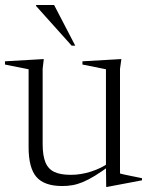

<svg xmlns="http://www.w3.org/2000/svg" viewBox="-25 -738 594 772"><path d="M146.5 -158.5Q146.5 -112 157.8 -85Q169 -58 193.8 -46.5Q218.5 -35 260 -35Q300 -35 341.2 -48.2Q382.5 -61.5 412.5 -83L418 -73Q383 -47.5 356.5 -31.2Q330 -15 308.2 -6Q286.5 3 266.8 6.5Q247 10 225.5 10Q153 10 121.5 -26.5Q90 -63 90 -146V-459.5L-5 -478.5V-491.5L151 -500.5L146.5 -461ZM402 13.5 401 -71.5V-459.5L306.5 -478.5V-491.5L463 -500.5L457.5 -461V-40.5Q462 -39 473.2 -36.5Q484.5 -34 498.5 -31.2Q512.5 -28.5 525.2 -25.8Q538 -23 546 -21.5V-13L406 13.5ZM277.5 -554.5H263L120 -714V-718H192.5Z"/></svg>

Font: Newsreader 60pt Light
Style: Regular
Weight: 300
Designer: Hugues Gentile
Foundry: Production Type
Version: Version 1.003